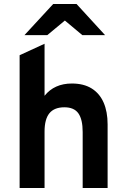

<svg xmlns="http://www.w3.org/2000/svg" viewBox="-20 -941 632 961"><path d="M78.2 0V-664.6L203 -722V-461.6Q227.4 -492.3 261.7 -507.6Q296 -523 339.8 -523Q398.8 -523 438.6 -498.4Q478.4 -473.7 498.5 -427.9Q518.6 -382 518.6 -318.6V0H393.8V-280.2Q393.8 -342.9 372.5 -373.4Q351.1 -404 302.4 -404Q251.7 -404 227.3 -374.2Q203 -344.4 203 -282.2V0ZM102.3 -765 246.3 -921H363.1L506.1 -765H392.3L304.7 -838.2L216.5 -765Z"/></svg>

Font: Overpass
Style: Regular
Weight: 400
Designer: Delve Withrington, Dave Bailey, Thomas Jockin
Foundry: Delve Fonts LLC
Version: Version 4.000